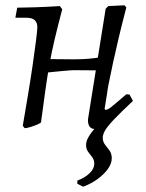

<svg xmlns="http://www.w3.org/2000/svg" viewBox="-20 -475 552 725"><path d="M73 9 66 0Q75 -53 85 -112.5Q95 -172 103 -227Q111 -282 116 -321.5Q121 -361 121 -373Q121 -389 111.5 -398.5Q102 -408 79 -408H38L45 -446Q70 -446 113 -447.5Q156 -449 206 -452L215 -440Q198 -376 186 -325Q174 -274 166 -228Q158 -182 151 -132L135 -14Q135 -11 122.5 -5.5Q110 0 95.5 4.5Q81 9 73 9ZM126 -198 134 -252Q165 -252 201 -251.5Q237 -251 256 -251Q279 -251 297.5 -252Q316 -253 336.5 -255.5Q357 -258 387 -262L382 -209L259 -210Q250 -210 211.5 -206.5Q173 -203 126 -198ZM469 -118 482 -94Q440 -59 414.5 -38Q389 -17 374.5 -6Q360 5 352 8.5Q344 12 338 12Q312 12 312 -23L379 -442L389 -452L450 -455L457 -447Q439 -378 427.5 -329Q416 -280 407 -239Q398 -198 389 -152Q388 -147 387 -140.5Q386 -134 383.5 -117Q381 -100 375 -64L378 -60Q386 -60 400 -71Q414 -82 457 -119ZM272 207Q301 196 318.5 179Q336 162 336 143Q336 129 328.5 119Q321 109 313 98.5Q305 88 305 73Q305 62 310 50.5Q315 39 326 24.5Q337 10 354 -8Q371 -26 395 -48L482 -94Q434 -49 409.5 -23Q385 3 376.5 18Q368 33 368 45Q368 60 376.5 71Q385 82 393.5 93.5Q402 105 402 123Q402 142 388 162Q374 182 350 200Q326 218 294 230L272 219Z"/></svg>

Font: Alegreya
Style: Italic
Weight: 400
Italic angle: -7°
Designer: Juan Pablo del Peral
Foundry: Huerta Tipografica
Version: Version 2.009